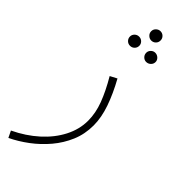

<svg xmlns="http://www.w3.org/2000/svg" viewBox="-294 -651 902 902"><g transform="rotate(45 156.5 -200.0)"><path d="M5 230 -11 197Q56 165 106.5 119.5Q157 74 185 19.5Q213 -35 213 -92Q213 -143 193 -196Q173 -249 136 -312L170 -330Q206 -265 226.5 -206Q247 -147 247 -95Q247 -37 226 12.5Q205 62 170 103.5Q135 145 92 177Q49 209 5 230ZM156 -568Q144 -568 134.5 -577Q125 -586 125 -599Q125 -612 134.5 -621Q144 -630 156 -630Q169 -630 178 -621Q187 -612 187 -599Q187 -586 178 -577Q169 -568 156 -568ZM103 -480Q90 -480 81 -489Q72 -498 72 -511Q72 -523 81 -532Q90 -541 103 -541Q116 -541 125 -532Q134 -523 134 -511Q134 -498 125 -489Q116 -480 103 -480ZM210 -480Q198 -480 189 -489Q180 -498 180 -511Q180 -523 189 -532Q198 -541 210 -541Q223 -541 232.5 -532Q242 -523 242 -511Q242 -498 232.5 -489Q223 -480 210 -480Z"/></g></svg>

Font: Noto Sans Arabic UI SmCn XLt
Style: Regular
Weight: 200
Width: 4
Designer: Monotype Design Team, Nadine Chahine and Nizar Qandah
Foundry: Monotype Imaging Inc.
Version: Version 2.010; ttfautohint (v1.8.4.7-5d5b)